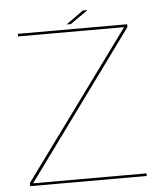

<svg xmlns="http://www.w3.org/2000/svg" viewBox="-53 -800 742 848"><g transform="rotate(-5 318.0 -376.0)"><path d="M46.5 0V-14L521 -663.5H51V-675H535.5V-662.5L60.5 -11.5H563.5V0ZM269 -697.5 345.5 -752.5H366.5L287.5 -697.5Z"/></g></svg>

Font: Anybody ExtraExpanded Thin
Style: Regular
Weight: 100
Width: 8
Designer: Tyler Finck
Foundry: Etcetera Type Company
Version: Version 1.010; ttfautohint (v1.8.3) -l 8 -r 50 -G 200 -x 14 